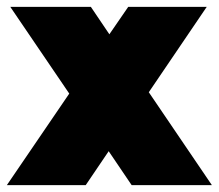

<svg xmlns="http://www.w3.org/2000/svg" viewBox="-22 -540 638 560"><path d="M295 -99 228 0H-2L180 -267L8 -520H243L297 -440L352 -520H581L412 -271L596 0H362Z"/></svg>

Font: Aspekta 1000
Style: Regular
Weight: 1000
Designer: Ivo Dolenc
Version: Version 2.000